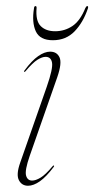

<svg xmlns="http://www.w3.org/2000/svg" viewBox="-20 -602 309 630"><path d="M85.5 -9.5Q97 -9.5 113 -19Q129 -28.5 152.5 -56.5Q155 -60 157 -58.5Q158.5 -57 156 -54Q132 -22 111 -7.2Q90 7.5 72 7.5Q51.5 7.5 42 -10.8Q32.5 -29 46 -67.5L133.5 -317.5Q154 -376.5 150.8 -396Q147.5 -415.5 129.5 -415.5Q118.5 -415.5 103 -406Q87.5 -396.5 64 -368.5Q61 -365 59.5 -366.5Q58 -368 60.5 -371Q84.5 -403.5 105.5 -418Q126.5 -432.5 144.5 -432.5Q166.5 -432.5 175.2 -414Q184 -395.5 168 -349L77.5 -90.5Q61 -43 65.5 -26.2Q70 -9.5 85.5 -9.5ZM161 -499.5Q192 -499.5 217.5 -516.5Q243 -533.5 260 -575.5Q263 -582 266.5 -582Q270.5 -582 268.5 -574.5Q253 -528.5 224.8 -499.2Q196.5 -470 153.5 -470Q111 -470 97.5 -499.2Q84 -528.5 91.5 -574.5Q92 -582 96.5 -582Q100.5 -582 100 -575.5Q96.5 -533.5 113.5 -516.5Q130.5 -499.5 161 -499.5Z"/></svg>

Font: Fraunces 144pt S000 Thin
Style: Italic
Weight: 100
Italic angle: -16°
Version: Version 1.000; ttfautohint (v1.8.3)